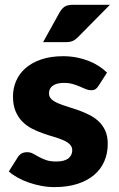

<svg xmlns="http://www.w3.org/2000/svg" viewBox="-20 -756 486 784"><path d="M382 -405Q376 -395.5 369.2 -391.5Q362.5 -387.5 352 -387.5Q341 -387.5 330 -392.2Q319 -397 306.2 -402.5Q293.5 -408 277.5 -412.8Q261.5 -417.5 241 -417.5Q211.5 -417.5 195.8 -406.2Q180 -395 180 -375Q180 -360.5 190.2 -351Q200.5 -341.5 217.5 -334.2Q234.5 -327 256 -320.5Q277.5 -314 300 -306Q322.5 -298 344 -287.2Q365.5 -276.5 382.5 -260.8Q399.5 -245 409.8 -222.5Q420 -200 420 -168.5Q420 -130 406 -97.5Q392 -65 364.2 -41.5Q336.5 -18 295.8 -5Q255 8 202 8Q175.5 8 149 3Q122.5 -2 97.8 -10.5Q73 -19 52 -30.8Q31 -42.5 16 -56L52 -113Q58 -123 67.2 -128.8Q76.5 -134.5 91 -134.5Q104.5 -134.5 115.2 -128.5Q126 -122.5 138.5 -115.5Q151 -108.5 167.8 -102.5Q184.5 -96.5 210 -96.5Q228 -96.5 240.5 -100.2Q253 -104 260.5 -110.5Q268 -117 271.5 -125Q275 -133 275 -141.5Q275 -157 264.5 -167Q254 -177 237 -184.2Q220 -191.5 198.2 -197.8Q176.5 -204 154 -212Q131.5 -220 109.8 -231.2Q88 -242.5 71 -259.8Q54 -277 43.5 -302Q33 -327 33 -362.5Q33 -395.5 45.8 -425.2Q58.5 -455 84 -477.5Q109.5 -500 148 -513.2Q186.5 -526.5 238 -526.5Q266 -526.5 292.2 -521.5Q318.5 -516.5 341.5 -507.5Q364.5 -498.5 383.5 -486.2Q402.5 -474 417 -459.5ZM429 -736.5 299 -605Q287.5 -593.5 277 -588.8Q266.5 -584 249 -584H156L224 -706.5Q232.5 -721 244 -728.8Q255.5 -736.5 279 -736.5Z"/></svg>

Font: Lato 2
Style: Regular
Weight: 900
Designer: Lukasz Dziedzic with Adam Twardoch and Botio Nikoltchev
Foundry: tyPoland Lukasz Dziedzic
Version: Version 2.015; 2015-08-06; http://www.latofonts.com/